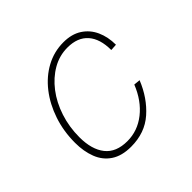

<svg xmlns="http://www.w3.org/2000/svg" viewBox="-136 -701 873 873"><g transform="rotate(-45 300.0 -265.0)"><path d="M250 12Q191 12 153.5 -13Q116 -38 99 -82Q82 -126 82 -181Q82 -255 104 -320.5Q126 -386 165 -436Q204 -486 256 -514Q308 -542 368 -542Q421 -542 457 -518.5Q493 -495 511 -455Q529 -415 529 -365L497 -363Q497 -435 463 -473.5Q429 -512 364 -512Q312 -512 267 -486Q222 -460 187.5 -415Q153 -370 133.5 -310.5Q114 -251 114 -185Q114 -106 149 -62Q184 -18 256 -18Q322 -18 376 -60.5Q430 -103 460 -178L491 -175Q458 -93 398.5 -40.5Q339 12 250 12Z"/></g></svg>

Font: Geist Mono Thin
Style: Italic
Weight: 100
Italic angle: -12°
Monospace: yes
Designer: Basement.studio, Andrés Briganti, Mateo Zaragoza
Foundry: Basement.studio, Vercel, Andrés Briganti, Guido Ferreyra, Mateo Zaragoza
Version: Version 1.500; ttfautohint (v1.8.4.7-5d5b)